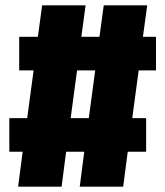

<svg xmlns="http://www.w3.org/2000/svg" viewBox="-20 -700 620 720"><path d="M500 -436 476 -257H528V-131H459L442 0H279L296 -131H228L211 0H48L65 -131H15V-257H82L106 -436H52V-562H122L138 -680H301L285 -562H353L369 -680H532L516 -562H565V-436ZM313 -257 337 -436H269L245 -257Z"/></svg>

Font: FiraGO Heavy
Style: Regular
Weight: 900
Designer: bBox Type
Foundry: bBox Type GmbH
Version: Version 1.001